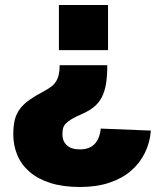

<svg xmlns="http://www.w3.org/2000/svg" viewBox="-20 -584 655 766"><path d="M299 162Q231 162 181 146Q131 130 98 101.5Q65 73 49 34.5Q33 -4 33 -48Q33 -82 39 -106Q45 -130 59.5 -149.5Q74 -169 97.5 -185.5Q121 -202 155 -220Q172 -229 184 -238Q196 -247 203.5 -259Q211 -271 214.5 -286.5Q218 -302 218 -324H408Q408 -281 403 -250Q398 -219 386 -196Q374 -173 355 -157.5Q336 -142 309 -130Q283 -119 267 -109.5Q251 -100 242.5 -91Q234 -82 231.5 -72Q229 -62 229 -48Q229 -21 246.5 -4.5Q264 12 299 12Q373 12 382 -71L582 -63Q578 -14 557.5 27Q537 68 502 98Q467 128 416 145Q365 162 299 162ZM411 -564V-384H215V-564Z"/></svg>

Font: Geist Black
Style: Regular
Weight: 400
Designer: Basement.studio, Andrés Briganti, Mateo Zaragoza
Foundry: Basement.studio, Vercel, Andrés Briganti, Guido Ferreyra, Mateo Zaragoza
Version: Version 1.401